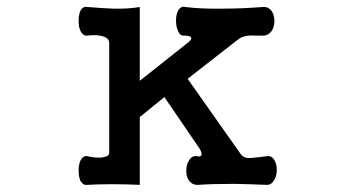

<svg xmlns="http://www.w3.org/2000/svg" viewBox="-20 -544 1040 564"><path d="M300.8 -418V-94.7Q300.8 -84 277.3 -81.1Q257.8 -80.1 237.3 -85Q224.6 -87.9 216.8 -73.2Q210.9 -61.5 210.9 -43Q210.9 -24.4 216.8 -11.7Q224.6 1 237.3 -1Q268.6 -2.9 307.6 -2.9Q347.7 -2.9 390.6 -1V-200.2L462.9 -258.8L559.6 -117.2Q572.3 -100.6 572.3 -90.8Q571.3 -82 559.6 -85Q544.9 -87.9 536.1 -74.2Q527.3 -61.5 527.3 -43.9Q526.4 -25.4 535.2 -13.7Q544.9 0 562.5 -1Q601.6 -3.9 668 -3.9Q720.7 -2.9 762.7 -1Q776.4 0 785.2 -14.6Q793 -27.3 793 -44.9Q793 -63.5 785.2 -75.2Q776.4 -87.9 762.7 -85L738.3 -82Q714.8 -79.1 707 -80.1Q695.3 -81.1 687.5 -90.8L531.2 -312.5L677.7 -426.8Q689.5 -436.5 704.1 -438.5Q712.9 -440.4 730.5 -439.5H751Q766.6 -438.5 777.3 -452.1Q786.1 -463.9 786.1 -482.4Q786.1 -500 777.3 -512.7Q766.6 -525.4 751 -523.4Q689.5 -518.6 633.8 -518.6Q568.4 -517.6 525.4 -523.4Q511.7 -527.3 503.9 -513.7Q497.1 -502.9 497.1 -483.4Q497.1 -465.8 502.9 -453.1Q508.8 -438.5 519.5 -439.5Q535.2 -439.5 540 -435.5Q544.9 -432.6 537.1 -422.9L390.6 -306.6V-523.4Q356.4 -517.6 314.5 -518.6Q285.2 -519.5 237.3 -523.4Q224.6 -526.4 216.8 -513.7Q210.9 -501 210.9 -482.4Q210.9 -463.9 216.8 -452.1Q224.6 -437.5 237.3 -439.5Q261.7 -442.4 277.3 -438.5Q300.8 -433.6 300.8 -418Z"/></svg>

Font: GungsuhChe
Style: Regular
Weight: 400
Monospace: yes
Version: Version 2.21